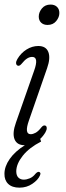

<svg xmlns="http://www.w3.org/2000/svg" viewBox="-54 -644 296 862"><path d="M159.5 -532Q141.5 -532 130.8 -542.2Q120 -552.5 120 -569.5Q120 -589 134.2 -606.2Q148.5 -623.5 173 -623.5Q191 -623.5 201.8 -613.2Q212.5 -603 212.5 -585.5Q212.5 -566.5 198.2 -549.2Q184 -532 159.5 -532ZM76 -103.5Q54 -41.5 84 -41.5Q94 -41.5 106 -48Q118 -54.5 132 -72.5Q141 -83.5 149.5 -80Q155 -78.5 155.8 -70Q156.5 -61.5 150 -50Q140 -33 126.5 -20.5L130.5 -8.5Q77 19 48.2 55.2Q19.5 91.5 19 124.5Q19 144 28.5 153.2Q38 162.5 52.5 162.5Q65.5 162.5 79.8 156.5Q94 150.5 105 136.5Q113.5 127 120.5 127.5Q124.5 128 126.8 132.2Q129 136.5 125 144.5Q116.5 164 91.2 181.2Q66 198.5 33.5 198.5Q0.5 198.5 -17 181.8Q-34.5 165 -34 136.5Q-34 103.5 -10.5 69.8Q13 36 57.5 8H56.5Q22 8 11.2 -19Q0.5 -46 17.5 -93.5L99 -326Q121.5 -388.5 90.5 -388.5Q79 -388.5 67.8 -381.5Q56.5 -374.5 41.5 -356Q32.5 -346 25 -349.5Q19 -352 18.2 -360Q17.5 -368 24 -379Q40 -406 65.2 -421.8Q90.5 -437.5 118 -437.5Q152.5 -437.5 163 -410.5Q173.5 -383.5 157.5 -338Z"/></svg>

Font: Fraunces 144pt S100 Light
Style: Italic
Weight: 300
Italic angle: -16°
Version: Version 1.000; ttfautohint (v1.8.3)